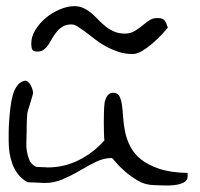

<svg xmlns="http://www.w3.org/2000/svg" viewBox="-20 -592 640 615"><path d="M337.9 -85.9Q312.5 -85.9 287.6 -73.7Q262.7 -61.5 236.3 -45.9Q210 -30.3 181.6 -18.1Q153.3 -5.9 124 -5.9Q120.1 -5.9 112.3 -6.3Q104.5 -6.8 95.2 -7.3Q85.9 -7.8 78.1 -7.8Q70.3 -7.8 67.4 -8.8Q48.8 -19.5 37.6 -34.2Q26.4 -48.8 20 -65.9Q13.7 -83 10.7 -101.6Q7.8 -120.1 7.8 -138.7V-166Q7.8 -183.6 9.3 -204.1Q10.7 -224.6 13.2 -246.1Q15.6 -267.6 20.5 -285.6Q25.4 -303.7 34.2 -316.4Q43 -329.1 57.6 -333Q63.5 -335 69.3 -330.1Q75.2 -325.2 78.6 -318.8Q82 -312.5 84 -305.2Q85.9 -297.9 85.9 -294.9Q85.9 -292 83 -282.2Q80.1 -272.5 76.7 -261.2Q73.2 -250 70.3 -240.2Q67.4 -230.5 67.4 -228.5Q67.4 -227.5 66.9 -220.2Q66.4 -212.9 65.9 -204.1Q65.4 -195.3 65.4 -185.1Q65.4 -174.8 65.4 -168.9Q65.4 -156.2 64.5 -140.1Q63.5 -124 65.9 -108.4Q68.4 -92.8 74.2 -79.1Q80.1 -65.4 95.7 -57.6Q96.7 -57.6 102.1 -57.1Q107.4 -56.6 113.8 -56.6Q120.1 -56.6 125.5 -56.2Q130.9 -55.7 132.8 -55.7Q185.5 -55.7 232.4 -79.1Q279.3 -102.5 314.5 -142.6Q313.5 -148.4 313 -165Q312.5 -181.6 312.5 -199.7Q312.5 -217.8 313 -233.9Q313.5 -250 314.5 -256.8Q314.5 -262.7 316.4 -269Q318.4 -275.4 321.3 -281.2Q324.2 -287.1 329.6 -291Q335 -294.9 341.8 -294.9Q356.4 -294.9 362.3 -284.2Q368.2 -273.4 370.6 -255.9Q373 -238.3 374.5 -215.3Q376 -192.4 380.9 -168.9Q385.7 -145.5 397.5 -122.6Q409.2 -99.6 431.6 -81.5Q454.1 -63.5 490.2 -51.3Q526.4 -39.1 581.1 -38.1Q581.1 -36.1 581.1 -33.2Q581.1 -30.3 581.1 -28.3Q581.1 -13.7 568.4 -7.3Q555.7 -1 537.6 1Q519.5 2.9 502 2Q484.4 1 475.6 1Q446.3 1 422.9 -12.7Q399.4 -26.4 380.9 -42.5Q362.3 -58.6 351.1 -72.3Q339.8 -85.9 337.9 -85.9ZM209 -513.7Q192.4 -513.7 181.6 -507.3Q170.9 -501 162.6 -491.2Q154.3 -481.4 147.9 -470.2Q141.6 -459 135.3 -449.2Q128.9 -439.5 120.6 -433.1Q112.3 -426.8 99.6 -426.8Q86.9 -426.8 83.5 -433.1Q80.1 -439.5 80.1 -451.2Q80.1 -475.6 93.8 -497.1Q107.4 -518.6 127.4 -535.2Q147.5 -551.8 171.9 -562Q196.3 -572.3 217.8 -572.3Q235.4 -572.3 249 -565.4Q262.7 -558.6 273.9 -548.8Q285.2 -539.1 295.9 -527.8Q306.6 -516.6 318.8 -506.8Q331.1 -497.1 346.2 -490.7Q361.3 -484.4 379.9 -484.4Q397.5 -484.4 410.6 -492.2Q423.8 -500 435.1 -509.3Q446.3 -518.6 457.5 -526.4Q468.8 -534.2 484.4 -534.2Q501 -534.2 506.8 -526.9Q512.7 -519.5 517.6 -503.9Q511.7 -496.1 498.5 -481.9Q485.4 -467.8 469.2 -453.6Q453.1 -439.5 436 -429.2Q418.9 -418.9 405.3 -418.9Q379.9 -418.9 358.4 -426.3Q336.9 -433.6 318.4 -443.8Q299.8 -454.1 284.2 -466.3Q268.6 -478.5 254.9 -488.8Q241.2 -499 230 -506.3Q218.8 -513.7 209 -513.7Z"/></svg>

Font: Swanky and Moo Moo Cyrillic
Style: Regular
Weight: 400
Designer: Kimberly Geswein; Denis Ignatov
Foundry: Kimberly Geswein; Denis Ignatov
Version: Version 1.003 June 27, 2018